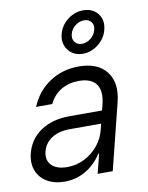

<svg xmlns="http://www.w3.org/2000/svg" viewBox="-86 -827 690 898"><g transform="rotate(-10 258.5 -378.0)"><path d="M149.2 9.2Q100 9.2 65.4 -11.2Q30.8 -31.7 17.1 -67.5Q3.3 -103.3 14.2 -147.5Q30.8 -214.2 86.3 -251.3Q141.7 -288.3 223.3 -288.3H377.5L384.2 -315Q400 -376.7 376.7 -410Q353.3 -443.3 294.2 -443.3Q246.7 -443.3 210 -421.7Q173.3 -400 153.3 -358.3H76.7Q105.8 -429.2 166.7 -469.6Q227.5 -510 305 -510Q395.8 -510 437.1 -456.2Q478.3 -402.5 455.8 -313.3L377.5 0H305.8L329.2 -92.5H325.8Q293.3 -43.3 247.9 -17.1Q202.5 9.2 149.2 9.2ZM172.5 -55.8Q215.8 -55.8 253.8 -75Q291.7 -94.2 319.2 -127.5Q346.7 -160.8 356.7 -204.2L362.5 -228.3H214.2Q161.7 -228.3 127.5 -206.2Q93.3 -184.2 83.3 -143.3Q74.2 -104.2 98.3 -80Q122.5 -55.8 172.5 -55.8ZM336.7 -565Q306.7 -565 285.4 -579.6Q264.2 -594.2 255 -618.8Q245.8 -643.3 253.3 -672.5Q260 -699.2 277.5 -720Q295 -740.8 319.6 -752.9Q344.2 -765 370 -765Q416.7 -765 440.8 -733.8Q465 -702.5 453.3 -657.5Q443.3 -618.3 409.6 -591.7Q375.8 -565 336.7 -565ZM340 -611.7Q362.5 -611.7 381.7 -627.1Q400.8 -642.5 406.7 -665Q413.3 -687.5 401.7 -702.9Q390 -718.3 366.7 -718.3Q345 -718.3 325.4 -702.9Q305.8 -687.5 300 -665Q294.2 -642.5 305.8 -627.1Q317.5 -611.7 340 -611.7Z"/></g></svg>

Font: Funnel Sans Light Light
Style: Italic
Weight: 300
Italic angle: -14.036°
Version: Version 1.000